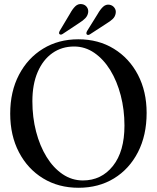

<svg xmlns="http://www.w3.org/2000/svg" viewBox="-20 -900 763 931"><path d="M359.5 -709.5Q457.5 -709.5 532.2 -663.5Q607 -617.5 649 -537Q691 -456.5 691 -352.5Q691 -244 649 -162.2Q607 -80.5 532.8 -35Q458.5 10.5 361 10.5Q263.5 10.5 188.8 -35.2Q114 -81 71.8 -162Q29.5 -243 29.5 -349Q29.5 -456 72 -537.2Q114.5 -618.5 189 -664Q263.5 -709.5 359.5 -709.5ZM583.5 -291Q583.5 -368 565.5 -437.2Q547.5 -506.5 514.8 -559.8Q482 -613 437.2 -643.8Q392.5 -674.5 339.5 -674.5Q279.5 -674.5 234 -642.5Q188.5 -610.5 162.8 -551Q137 -491.5 137 -409Q137 -331 155 -261.8Q173 -192.5 205.8 -139.2Q238.5 -86 283.5 -55.5Q328.5 -25 382 -25Q471.5 -25 527.5 -95.2Q583.5 -165.5 583.5 -291ZM319.5 -834Q332 -857 345.5 -869.8Q359 -882.5 377 -880Q392.5 -877.5 401 -866Q409.5 -854.5 407.5 -839.5Q405 -823.5 393.8 -811.8Q382.5 -800 365.5 -789.5L284 -735.5Q274.5 -729 268 -735Q264 -740 270 -751ZM453.5 -832Q466.5 -855 480.2 -867.5Q494 -880 511.5 -877Q526.5 -874 535 -862.2Q543.5 -850.5 541 -836Q538.5 -819.5 526.8 -808.2Q515 -797 497.5 -786.5L416 -733.5Q406 -727.5 400.5 -733.5Q396.5 -739 402.5 -750Z"/></svg>

Font: Fraunces 144pt Soft
Style: Regular
Weight: 400
Version: Version 1.000;[0bf87f6ff]